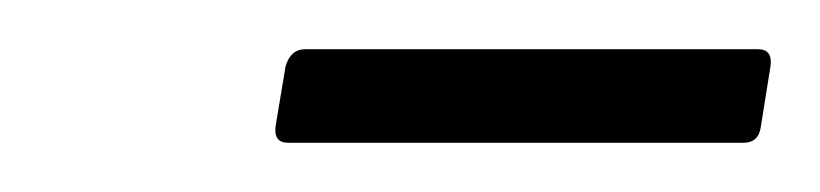

<svg xmlns="http://www.w3.org/2000/svg" viewBox="-20 -636 333 78"><path d="M97 -578Q91 -578 92 -585L96 -609Q98 -616 104 -616H288Q294 -616 293 -609L289 -584Q288 -578 282 -578Z"/></svg>

Font: Sofia Sans Semi Condensed ExtraLight
Style: Italic
Weight: 250
Italic angle: -9°
Version: Version 4.100